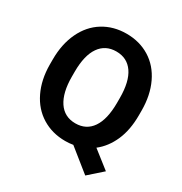

<svg xmlns="http://www.w3.org/2000/svg" viewBox="-193 -864 1076 1134"><g transform="rotate(30 345.0 -297.0)"><path d="M646.5 -339.4Q646.5 -239.7 614.3 -166.3Q582 -92.8 524.9 -48.3L643.1 44.4L549.8 127L398.4 5.4Q372.6 9.8 344.7 9.8Q256.3 9.8 187 -32.7Q117.7 -75.2 79.6 -154.1Q41.5 -232.9 41 -335.4V-370.6Q41 -475.6 78.9 -555.4Q116.7 -635.3 185.8 -678Q254.9 -720.7 343.8 -720.7Q432.6 -720.7 501.7 -678Q570.8 -635.3 608.6 -555.4Q646.5 -475.6 646.5 -371.1ZM498 -371.6Q498 -483.4 458 -541.5Q418 -599.6 343.8 -599.6Q270 -599.6 230 -542.2Q189.9 -484.9 189.5 -374V-339.4Q189.5 -230.5 229.5 -170.4Q269.5 -110.4 344.7 -110.4Q418.5 -110.4 458 -168.2Q497.6 -226.1 498 -336.9Z"/></g></svg>

Font: SteelSelectRoboto
Style: Roboto-Bold
Weight: 700
Designer: Google
Version: Version 2.137; 2017